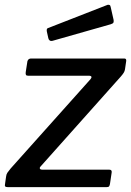

<svg xmlns="http://www.w3.org/2000/svg" viewBox="-27 -771 540 791"><path d="M6 0Q-3 0 -5.5 -3Q-8 -6 -6 -15L-2 -43Q-1 -53 3.5 -59.5Q8 -66 17 -77L346 -445Q351 -451 349.5 -455Q348 -459 339 -459H89Q82 -459 80 -462.5Q78 -466 79 -474L86 -519Q88 -525 92 -527.5Q96 -530 101 -530H485Q494 -530 493 -520L488 -486Q487 -478 482.5 -471Q478 -464 471 -456L141 -86Q135 -80 137.5 -76Q140 -72 146 -72H423Q435 -72 433 -60L426 -13Q425 -7 422.5 -3.5Q420 0 412 0H6ZM429 -742 441 -689Q442 -683 440.5 -678.5Q439 -674 429 -671L190 -603Q182 -601 177.5 -604.5Q173 -608 172 -614L166 -641Q164 -653 170 -655L416 -751Q420 -752 424 -750.5Q428 -749 429 -742Z"/></svg>

Font: Libre Franklin Medium
Style: Italic
Weight: 500
Italic angle: -8°
Designer: Pablo Impallari, Rodrigo Fuenzalida, Nhung Nguyen
Foundry: Impallari Type
Version: Version 3.000